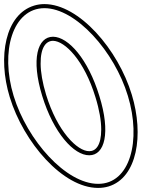

<svg xmlns="http://www.w3.org/2000/svg" viewBox="-193 -850 768 941"><path d="M-126.2 -380C-192.8 -598 -131.3 -809 24.4 -810C179.4 -810 368.5 -597 433.8 -380C500.5 -162 444.9 52 287.6 51C130.6 51 -59.2 -161 -126.2 -380ZM13.8 -380C69.2 -199 169.1 -88 244.8 -89C319.8 -89 350.5 -198 293.8 -380C238.8 -560 142.5 -669 67.2 -670C-9.8 -670 -41.2 -560 13.8 -380ZM-145.3 -374.2C-77.3 -151.6 115.1 71 287.5 71C305.5 71.1 322.9 68.6 338.9 63.8C480 21 513.1 -189 453 -385.8C386.5 -606.4 195.1 -830 24.3 -830C6.6 -829.9 -9.9 -827.4 -25.6 -822.6C-166.9 -779.9 -205.9 -572.3 -145.3 -374.2ZM32.9 -385.8C14.8 -445.3 6.4 -496.5 6.1 -537.3C5.3 -619.7 33.7 -649.8 67 -650C125.9 -648.8 220.1 -552.8 274.7 -374.1C294.4 -310.9 303 -257.4 303.1 -215.5C303.1 -137 276.1 -109 244.7 -109C186.1 -108.2 88 -205.8 32.9 -385.8Z"/></svg>

Font: Nordica Plus
Style: NordicaClassicRgOpOblOl
Weight: 500
Version: Version 1.01